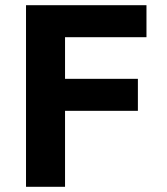

<svg xmlns="http://www.w3.org/2000/svg" viewBox="-20 -718 640 738"><path d="M80 0V-698H543V-575H230V-415H510V-292H230V0Z"/></svg>

Font: iA Writer Mono V
Style: Regular
Weight: 400
Designer: Mike Abbink, Paul van der Laan, Pieter van Rosmalen
Foundry: Bold Monday
Version: Version 2.000